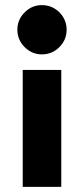

<svg xmlns="http://www.w3.org/2000/svg" viewBox="-20 -542 327 752"><path d="M69 190V-268H220V190ZM144 -522Q171 -522 193 -509Q215 -496 228 -474Q241 -452 241 -426Q241 -386 212.5 -357.5Q184 -329 144 -329Q105 -329 76.5 -357.5Q48 -386 48 -426Q48 -465 76.5 -493.5Q105 -522 144 -522Z"/></svg>

Font: MuseoModerno SemiBold
Style: Bold
Weight: 700
Version: Version 1.001